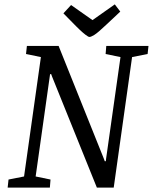

<svg xmlns="http://www.w3.org/2000/svg" viewBox="-20 -858 699 878"><path d="M270 -797 305 -835 403 -766 505 -838 530 -805 465 -744Q427 -708 411.5 -698.5Q396 -689 389 -689Q384 -689 371 -699Q358 -709 345.5 -721Q333 -733 328 -738ZM19 -37 90 -51 167 -597 99 -611 103 -648H248L455 -132L459 -121H464L465 -131L531 -597L463 -611L466 -648H659L655 -611L584 -597L500 0H423L218 -508L214 -519H209L143 -51L211 -37L208 0H15Z"/></svg>

Font: Faustina VF Beta
Style: Italic
Weight: 400
Italic angle: -8°
Designer: Alfonso Garcia
Foundry: Omnibus-Type
Version: Version 1.006